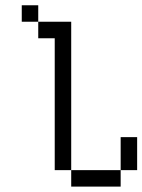

<svg xmlns="http://www.w3.org/2000/svg" viewBox="-20 -645 540 728"><path d="M250 0V62.5H437.5V0ZM250 0V-562.5H125V-500H187.5Q187.5 -500 187.5 0ZM437.5 0H500Q500 0 500 -125H437.5Q437.5 -125 437.5 0ZM125 -562.5V-625H62.5V-562.5Z"/></svg>

Font: Unifont
Style: Regular
Weight: 500
Version: Version 15.1.04